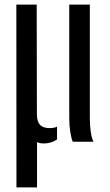

<svg xmlns="http://www.w3.org/2000/svg" viewBox="-20 -620 480 840"><path d="M52 200 51.5 -600H140.5L141.5 -117.5Q142 -87 155.5 -73.2Q169 -59.5 198.5 -59.5Q215.5 -59.5 229.5 -65.5V-10Q217.5 -1.5 203.2 3Q189 7.5 172.5 7.5Q163 7.5 155.5 6.2Q148 5 142 1.5V200ZM298.5 0Q292.5 -11.5 287.8 -40.8Q283 -70 283 -102V-600H373V-104Q373 -69 377.2 -42Q381.5 -15 389 0Z"/></svg>

Font: Big Shoulders Stencil Text Thin Medium
Style: Regular
Weight: 500
Version: Version 2.001